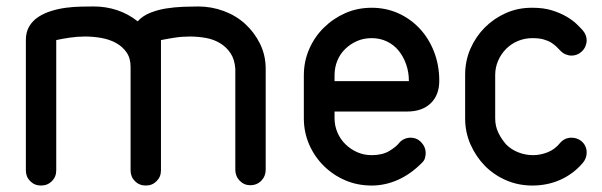

<svg xmlns="http://www.w3.org/2000/svg" viewBox="-20 -574 1862 594"><path d="M154 -47Q154 -27 140.5 -13.5Q127 0 107 0Q87 0 73.5 -13.5Q60 -27 60 -47V-450Q60 -475 70.5 -492.5Q81 -510 98.5 -521.5Q116 -533 138.5 -540Q161 -547 184 -550Q207 -553 230 -553.5Q253 -554 270 -554Q308 -554 342.5 -542.5Q377 -531 406 -508Q421 -525 445 -534.5Q469 -544 495 -548Q521 -552 547 -553Q573 -554 593 -554Q634 -554 672 -540Q710 -526 738.5 -500Q767 -474 784.5 -438.5Q802 -403 802 -361V-49Q802 -29 788.5 -15Q775 -1 754 -1Q735 -1 721.5 -15Q708 -29 708 -49V-361Q706 -390 693.5 -409Q681 -428 661.5 -440Q642 -452 617.5 -456.5Q593 -461 567 -461Q543 -461 520.5 -457.5Q498 -454 478 -450V-47Q478 -27 464.5 -13.5Q451 0 431 0Q411 0 397.5 -13.5Q384 -27 384 -47V-367Q384 -394 371.5 -412Q359 -430 339 -441Q319 -452 294 -456.5Q269 -461 243 -461Q219 -461 195.5 -457.5Q172 -454 154 -450Z M1015 -323H1111H1175H1212H1232H1240H1245Q1245 -351 1236.5 -375Q1228 -399 1213.5 -417Q1199 -435 1177.5 -445.5Q1156 -456 1130 -456Q1105 -456 1084.5 -447Q1064 -438 1048 -422.5Q1032 -407 1023.5 -386Q1015 -365 1015 -341ZM1215 -132Q1222 -140 1231 -144Q1240 -148 1250 -148Q1270 -148 1283.5 -133.5Q1297 -119 1297 -101Q1297 -94 1295 -86Q1293 -78 1287 -72Q1252 -36 1212 -18Q1172 0 1130 0Q1086 0 1048.5 -16Q1011 -32 982 -60.5Q953 -89 936.5 -127Q920 -165 920 -208V-341Q920 -384 936.5 -422Q953 -460 982 -488.5Q1011 -517 1048.5 -533.5Q1086 -550 1130 -550Q1174 -550 1212 -533Q1250 -516 1278.5 -485.5Q1307 -455 1323 -413.5Q1339 -372 1339 -324Q1339 -280 1312.5 -254.5Q1286 -229 1240 -229H1015V-208Q1015 -185 1024 -164Q1033 -143 1049 -127.5Q1065 -112 1085.5 -103Q1106 -94 1130 -94Q1163 -94 1184.5 -107Q1206 -120 1215 -132Z M1713 -132Q1727 -148 1748 -148Q1765 -148 1778 -138Q1795 -124 1795 -102Q1795 -84 1783 -70Q1754 -36 1714 -18Q1674 0 1627 0Q1584 0 1546.5 -16Q1509 -32 1480 -61Q1452 -90 1435.5 -127.5Q1419 -165 1419 -208V-342Q1419 -386 1435.5 -423.5Q1452 -461 1480 -489Q1508 -517 1545 -533.5Q1582 -550 1625 -550H1627Q1662 -550 1687.5 -542Q1713 -534 1732 -523Q1751 -512 1763.5 -500Q1776 -488 1783 -480Q1795 -466 1795 -449Q1795 -440 1791 -430.5Q1787 -421 1779 -414Q1766 -402 1748 -402Q1739 -402 1729.5 -406Q1720 -410 1713 -418L1701 -430Q1695 -436 1685.5 -442Q1676 -448 1662 -452Q1648 -456 1627 -456Q1604 -456 1583 -447.5Q1562 -439 1546 -423Q1530 -407 1521 -386Q1512 -365 1512 -342V-208Q1512 -184 1521.5 -164Q1531 -144 1546 -127Q1562 -111 1584 -102.5Q1606 -94 1629 -94Q1652 -94 1674.5 -103Q1697 -112 1713 -132Z"/></svg>

Font: VDS
Style: Regular
Weight: 400
Designer: artmaker
Foundry: artmaker
Version: Version 1.000 2009 initial release